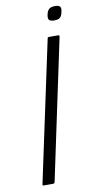

<svg xmlns="http://www.w3.org/2000/svg" viewBox="-91 -849 445 889"><g transform="rotate(-10 131.0 -404.5)"><path d="M92 -6Q90 0 84 0H40Q34 0 35 -6L176 -667Q176 -673 183 -673H227Q230 -673 231 -671.5Q232 -670 232 -667ZM260 -777Q257 -760 249 -752Q241 -744 221 -744Q201 -744 196 -752Q191 -760 195 -777Q198 -792 206.5 -800.5Q215 -809 235 -809Q255 -809 259.5 -800.5Q264 -792 260 -777Z"/></g></svg>

Font: Glory Light
Style: Italic
Weight: 300
Italic angle: -12°
Version: Version 1.011